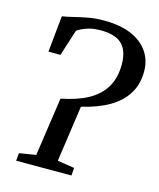

<svg xmlns="http://www.w3.org/2000/svg" viewBox="-113 -830 755 911"><g transform="rotate(15 265.0 -375.0)"><path d="M53.5 0 57 -38 138.5 -51 180.5 -339Q258.5 -354 311.5 -383Q364.5 -412 392 -458.2Q419.5 -504.5 419.5 -570.5Q419.5 -638 386.2 -669.8Q353 -701.5 283 -701.5Q241 -701.5 212.5 -691Q184 -680.5 168 -669L126.5 -539.5H67.5L85.5 -718Q107.5 -721 138 -728.8Q168.5 -736.5 205.5 -743.5Q242.5 -750.5 284 -750.5Q365 -750.5 419.8 -726.8Q474.5 -703 502.5 -661.5Q530.5 -620 530.5 -566Q530.5 -502.5 501.5 -455.8Q472.5 -409 417.5 -377Q362.5 -345 284 -327L244.5 -51L328 -38L325 0Z"/></g></svg>

Font: Merriweather 28pt
Style: Italic
Weight: 400
Italic angle: -7.8°
Version: Version 2.101